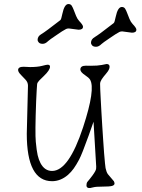

<svg xmlns="http://www.w3.org/2000/svg" viewBox="-20 -957 703 952"><path d="M456.5 -120.1 457 -131.3 443.8 -353.5 419.4 -284.2Q386.2 -191.9 372.3 -165.8Q358.4 -139.6 345.7 -121.8Q333 -104 316.9 -89.8Q280.3 -58.6 238.3 -58.6Q112.8 -58.6 112.8 -293.9L118.7 -532.2Q118.7 -549.3 106 -562.5Q93.3 -575.7 85 -584.5Q69.8 -599.6 69.8 -609.9Q69.8 -626 97.2 -626L128.9 -624.5Q166 -624.5 188.5 -630.4Q210.9 -636.2 215.8 -636.2Q228 -636.2 228 -626.5Q228 -609.4 197.3 -580.1Q185.5 -569.3 175.3 -558.6Q165 -547.9 164.1 -539.8Q163.1 -531.7 161.9 -508.8Q160.6 -485.8 159.2 -454.1Q153.3 -297.4 157.5 -253.7Q161.6 -210 166.7 -187.7Q171.9 -165.5 180.7 -148.4Q201.2 -109.4 238.3 -109.4Q320.8 -109.4 392.1 -326.2Q454.6 -516.6 426.3 -562.5Q419.9 -572.3 402.8 -583.5Q378.4 -599.6 378.4 -612.3Q378.4 -631.3 405.8 -631.3L429.7 -630.9Q465.3 -630.9 484.4 -634.8Q505.4 -639.6 508.3 -639.6Q523.4 -639.6 523.4 -626Q523.4 -612.3 507.6 -593.8Q491.7 -575.2 484.1 -563.5Q476.6 -551.8 476.3 -541.5Q476.1 -531.2 477.1 -511.7Q478 -492.2 479.5 -463.9Q481 -435.5 482.9 -401.1Q484.9 -366.7 487.1 -331.1Q489.3 -295.4 491.7 -261Q494.1 -226.6 496.1 -198.2Q501.5 -133.3 503.4 -123.8Q505.4 -114.3 508.1 -106.9Q510.7 -99.6 514.6 -93.8L544.9 -58.1Q553.7 -40.5 536.1 -35.2Q522.9 -31.7 489 -31.7Q455.1 -31.7 442.9 -28.3Q408.7 -17.6 408.7 -38.1Q408.7 -49.8 413.8 -55.9Q418.9 -62 425.3 -69.8Q431.6 -77.6 438.5 -86.9Q455.6 -110.4 456.5 -120.1ZM369.6 -809.6 321.3 -815.9Q313.5 -815.9 307.6 -813.2Q301.8 -810.5 287.1 -801.3Q272.5 -792 258.8 -782.2Q224.6 -759.3 218.8 -753.4Q205.1 -739.7 191.9 -739.7Q178.7 -739.7 172.6 -746.1Q166.5 -752.4 166.5 -759.8Q166.5 -777.3 185.5 -788.1Q204.1 -798.8 278.8 -856.9Q283.7 -859.9 289.1 -888.2Q299.3 -937 319.3 -937Q330.6 -937 335.9 -928.2Q341.3 -919.4 346.2 -906.2Q351.1 -893.1 357.4 -877.7Q363.8 -862.3 373 -852.5Q391.6 -833 391.6 -824.7Q391.6 -809.6 369.6 -809.6ZM634.3 -794.9 585.9 -801.3Q578.1 -801.3 572.3 -798.6Q566.4 -795.9 551.8 -786.6Q537.1 -777.3 523.4 -767.6Q489.3 -744.6 483.4 -738.8Q469.7 -725.1 456.5 -725.1Q443.4 -725.1 437.3 -731.4Q431.2 -737.8 431.2 -745.1Q431.2 -762.7 450.2 -773.4Q468.8 -784.2 543.5 -842.3Q548.3 -845.2 553.7 -873.5Q564 -922.4 584 -922.4Q595.2 -922.4 600.6 -913.6Q606 -904.8 610.8 -891.6Q615.7 -878.4 622.1 -863Q628.4 -847.7 637.7 -837.9Q656.2 -818.4 656.2 -810.1Q656.2 -794.9 634.3 -794.9Z"/></svg>

Font: Snowburst One
Style: Regular
Weight: 400
Designer: Annet Stirling
Foundry: Annet Stirling
Version: Version 1.001